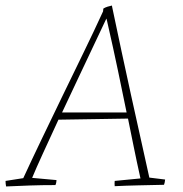

<svg xmlns="http://www.w3.org/2000/svg" viewBox="-27 -666 661 693"><path d="M-5 7Q-6 2 -6.5 -3Q-7 -8 -7 -13L57 -23Q87 -88 123 -163Q159 -238 197.5 -317.5Q236 -397 274 -475Q312 -553 345 -625L346 -635Q352 -639 361.5 -642Q371 -645 377 -646L378 -640Q411 -482 445.5 -325Q480 -168 512 -25L569 -18Q568 -7 565 1Q518 2 472.5 3Q427 4 387 6Q386 -4 387 -13L480 -22Q466 -85 455.5 -137Q445 -189 435 -238L184 -234Q154 -169 128.5 -113.5Q103 -58 89 -24L177 -16Q177 -13 176 -7.5Q175 -2 173 2Q124 2 80.5 3.5Q37 5 -5 7ZM357 -599Q340 -563 314 -508Q288 -453 257.5 -388.5Q227 -324 197 -260H430Q415 -333 399 -410Q383 -487 359 -592Z"/></svg>

Font: Labrada ExtraLight
Style: Italic
Weight: 200
Italic angle: -7°
Designer: Mercedes Jáuregui
Foundry: Omnibus-Type Team
Version: Version 1.000; ttfautohint (v1.8.4.7-5d5b)